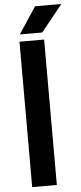

<svg xmlns="http://www.w3.org/2000/svg" viewBox="-64 -1030 449 1063"><g transform="rotate(-5 160.0 -498.0)"><path d="M70.5 0V-808H207.5V0ZM76 -848 173.5 -996H319.5L200.5 -848Z"/></g></svg>

Font: Encode Sans SmExp SmBold
Style: Regular
Weight: 600
Width: 6
Designer: Multiple Designers
Foundry: Impallari Type
Version: Version 3.002; ttfautohint (v1.8.3) -l 8 -r 50 -G 200 -x 14 